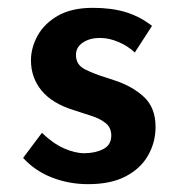

<svg xmlns="http://www.w3.org/2000/svg" viewBox="-20 -461 465 490"><path d="M205 9Q156 9 112.5 -8Q69 -25 39 -58L87 -122Q115 -95 143 -82.5Q171 -70 195 -70Q223 -70 243.5 -80.5Q264 -91 264 -115Q264 -135 250 -146.5Q236 -158 214 -165Q192 -172 168 -180Q113 -197 86 -230Q59 -263 59 -307Q59 -339 76 -370Q93 -401 128 -421Q163 -441 217 -441Q265 -441 301 -430Q337 -419 368 -395L324 -327Q306 -344 282 -354Q258 -364 238 -364Q211 -365 192.5 -353Q174 -341 174 -322Q173 -296 197 -284Q221 -272 251 -263Q256 -261 261.5 -259.5Q267 -258 272 -256Q318 -241 347.5 -213.5Q377 -186 377 -137Q377 -98 358 -64.5Q339 -31 301 -11Q263 9 205 9Z"/></svg>

Font: Reem Kufi Medium
Style: Regular
Weight: 500
Designer: Khaled Hosny
Version: Version 1.001